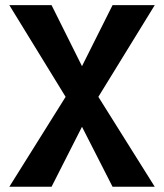

<svg xmlns="http://www.w3.org/2000/svg" viewBox="-20 -713 626 733"><path d="M409.7 0H570.8L355.5 -343.3L570.8 -693.4H409.7L293 -460.4L176.8 -693.4H15.6L230.5 -343.3L15.6 0H176.8L293 -229Z"/></svg>

Font: Cascadia Code
Style: Bold
Weight: 700
Monospace: yes
Designer: Aaron Bell
Foundry: Saja Typeworks
Version: Version 2404.023